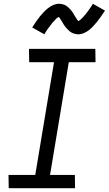

<svg xmlns="http://www.w3.org/2000/svg" viewBox="-20 -993 574 1013"><path d="M376 0H26L25 -70H166L265 -665H134L133 -735H483L484 -665H343L244 -70H375ZM214 -812 150 -848Q161 -866 171.5 -881Q182 -896 192 -908Q202 -920 211.5 -930Q221 -940 233.5 -950Q246 -960 261 -966.5Q276 -973 291 -973Q296 -973 301 -972.5Q306 -972 311 -970.5Q316 -969 320 -967.5Q324 -966 328 -963.5Q332 -961 335.5 -958Q339 -955 342 -952.5Q345 -950 348.5 -946Q352 -942 355 -938.5Q358 -935 361 -931Q364 -927 366 -923.5Q368 -920 369.5 -917Q371 -914 374.5 -909Q378 -904 380.5 -899.5Q383 -895 385.5 -891.5Q388 -888 391 -884L395 -880V-879L391 -880L395 -883Q400 -885 402.5 -887.5Q405 -890 408.5 -893Q412 -896 413.5 -898Q415 -900 417.5 -902Q420 -904 421.5 -906Q423 -908 425 -910.5Q427 -913 429.5 -915.5Q432 -918 434 -921Q436 -924 438.5 -927Q441 -930 443.5 -933.5Q446 -937 448.5 -940.5Q451 -944 454 -948Q457 -952 459.5 -956Q462 -960 465 -964.5Q468 -969 470 -973L534 -937Q522 -919 511.5 -904Q501 -889 491 -877Q481 -865 472 -855Q463 -845 450.5 -835Q438 -825 423 -818.5Q408 -812 393 -812Q388 -812 383 -813Q378 -814 373 -815Q368 -816 364 -818Q360 -820 356 -822Q352 -824 348.5 -827Q345 -830 342 -833Q339 -836 335.5 -839.5Q332 -843 329 -846.5Q326 -850 323 -854Q320 -858 317.5 -861.5Q315 -865 313.5 -868Q312 -871 309 -876Q306 -881 303 -885.5Q300 -890 298 -893.5Q296 -897 292.5 -901Q289 -905 289 -906L293 -905L289 -903Q284 -901 281 -898.5Q278 -896 274.5 -892.5Q271 -889 270 -887Q269 -885 266.5 -883Q264 -881 262 -879Q260 -877 258 -874.5Q256 -872 254 -869.5Q252 -867 250 -864Q248 -861 245.5 -858Q243 -855 240.5 -851.5Q238 -848 235 -844.5Q232 -841 229.5 -837Q227 -833 224.5 -829Q222 -825 219 -820.5Q216 -816 214 -812Z"/></svg>

Font: Iosevka Custom
Style: Italic
Weight: 400
Italic angle: -9°
Monospace: yes
Designer: Belleve Invis
Foundry: Belleve Invis
Version: Version 30.3.3; ttfautohint (v1.8.3)